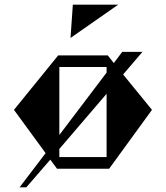

<svg xmlns="http://www.w3.org/2000/svg" viewBox="-20 -725 713 825"><path d="M293 -705H488L283 -562ZM509 -405 633 -253 449 0H225L196 -39L93 80H64L176 -67L40 -253L230 -487H443L469 -454L505 -502H592ZM235 -437V-145L438 -413V-437ZM235 -50H438V-322L235 -85Z"/></svg>

Font: Chokokutai
Style: Regular
Weight: 400
Designer: 108号,108go
Foundry: Font Zone 108
Version: Version 1.000; ttfautohint (v1.8.3)